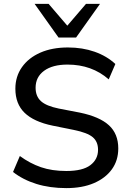

<svg xmlns="http://www.w3.org/2000/svg" viewBox="-20 -958 673 987"><path d="M321 9Q236 9 167 -12.5Q98 -34 47 -74L82 -156Q134 -118 190.5 -98.5Q247 -79 321 -79Q405 -79 444.5 -109Q484 -139 484 -188Q484 -230 456.5 -253Q429 -276 360 -290L251 -312Q154 -332 106.5 -378Q59 -424 59 -502Q59 -565 93 -613Q127 -661 187.5 -687.5Q248 -714 329 -714Q404 -714 466.5 -692Q529 -670 573 -629L539 -550Q452 -626 327 -626Q250 -626 206.5 -594Q163 -562 163 -507Q163 -463 190.5 -438Q218 -413 282 -400L391 -379Q492 -358 540 -314Q588 -270 588 -195Q588 -133 555 -87.5Q522 -42 462.5 -16.5Q403 9 321 9ZM281 -765 158 -938H230L326 -826L422 -938H494L371 -765Z"/></svg>

Font: Mulish SemiBold
Style: Regular
Weight: 600
Designer: Vernon Adams
Foundry: Vernon Adams
Version: Version 3.603; ttfautohint (v1.8.3)